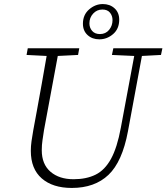

<svg xmlns="http://www.w3.org/2000/svg" viewBox="-20 -912 821 947"><path d="M334 15Q240 15 186 -32Q132 -79 132 -168Q132 -191 135.5 -216Q139 -241 144 -269L161 -361Q174 -430 186 -499Q198 -568 210 -636L111 -641L117 -674H371L365 -641L265 -636L197 -270Q193 -243 189.5 -220Q186 -197 186 -171Q186 -102 229 -65Q272 -28 343 -28Q406 -28 451.5 -50.5Q497 -73 527.5 -128.5Q558 -184 576 -282L642 -636L532 -641L539 -674H781L774 -641L680 -636L611 -264Q583 -114 515 -49.5Q447 15 334 15ZM473 -744Q501 -744 518 -764.5Q535 -785 535 -813Q535 -834 522.5 -849.5Q510 -865 485 -865Q458 -865 439.5 -845Q421 -825 421 -797Q421 -775 434.5 -759.5Q448 -744 473 -744ZM470 -718Q435 -718 412 -739Q389 -760 389 -795Q389 -839 419.5 -865.5Q450 -892 487 -892Q522 -892 545 -871Q568 -850 568 -815Q568 -770 538 -744Q508 -718 470 -718Z"/></svg>

Font: Source Serif 4 SmText Light
Style: Italic
Weight: 300
Italic angle: -12°
Designer: Frank Grießhammer
Foundry: Adobe
Version: Version 4.005;hotconv 1.1.0;makeotfexe 2.6.0